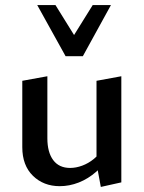

<svg xmlns="http://www.w3.org/2000/svg" viewBox="-20 -729 567 758"><path d="M216 6Q152 6 110 -35Q68 -76 68 -148V-410L167 -428V-183Q167 -128 190 -97Q213 -66 257 -66Q280 -66 304.5 -75Q329 -84 350.5 -101.5Q372 -119 386 -146L418 -122Q393 -80 360.5 -51.5Q328 -23 291 -8.5Q254 6 216 6ZM378 9 361 -83V-410L459 -428V-9ZM239 -507 257 -566 346 -709H418L307 -507ZM239 -507 127 -709H199L289 -564L307 -507Z"/></svg>

Font: Ysabeau Office SemiBold
Style: Regular
Weight: 600
Designer: Christian Thalmann (Catharsis Fonts)
Version: Version 2.001;gftools[0.9.30]; featfreeze: tnum,lnum,ss02